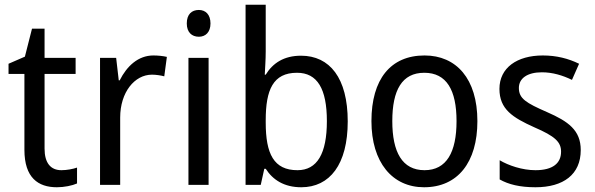

<svg xmlns="http://www.w3.org/2000/svg" viewBox="-20 -780 2511 810"><path d="M239 -62C194 -62 168 -92 168 -153V-468H299V-536H168V-659H115L85 -541L16 -511V-468H83V-148C83 -30 141 10 220 10C251 10 285 3 305 -6V-73C288 -67 262 -62 239 -62Z M627 -546C563 -546 515 -501 485 -441H481L470 -536H402V0H487V-284C487 -391 548 -465 621 -465C638 -465 658 -462 673 -458L684 -540C667 -544 646 -546 627 -546Z M819 -738C789 -738 768 -720 768 -681C768 -644 789 -625 819 -625C847 -625 868 -644 868 -681C868 -719 847 -738 819 -738ZM860 -536H775V0H860Z M1101 -563V-760H1016V0H1080L1095 -68H1101C1131 -21 1179 10 1251 10C1371 10 1447 -86 1447 -268C1447 -451 1371 -545 1250 -545C1178 -545 1131 -514 1101 -465H1097C1098 -490 1101 -527 1101 -563ZM1233 -473C1319 -473 1359 -405 1359 -269C1359 -132 1318 -62 1235 -62C1135 -62 1101 -131 1101 -263V-273C1101 -401 1132 -473 1233 -473Z M1994 -269C1994 -448 1905 -546 1771 -546C1628 -546 1547 -446 1547 -269C1547 -95 1635 10 1769 10C1911 10 1994 -95 1994 -269ZM1635 -269C1635 -400 1676 -473 1770 -473C1864 -473 1906 -400 1906 -269C1906 -138 1864 -62 1771 -62C1677 -62 1635 -138 1635 -269Z M2430 -147C2430 -231 2377 -268 2288 -307C2199 -346 2169 -364 2169 -409C2169 -449 2204 -475 2266 -475C2311 -475 2354 -462 2393 -443L2423 -511C2378 -533 2328 -546 2270 -546C2161 -546 2087 -494 2087 -405C2087 -319 2143 -284 2234 -243C2322 -205 2347 -181 2347 -140C2347 -92 2313 -62 2239 -62C2183 -62 2125 -82 2088 -104V-23C2125 -2 2173 10 2239 10C2357 10 2430 -44 2430 -147Z"/></svg>

Font: Noto Sans Bengali UI SemiCondensed
Style: Regular
Weight: 400
Width: 4
Designer: Jelle Bosma - Monotype Design Team
Foundry: Monotype Imaging Inc.
Version: Version 2.003